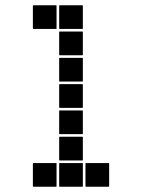

<svg xmlns="http://www.w3.org/2000/svg" viewBox="-20 -715 640 730"><path d="M207 -695H293Q295 -695 295 -693V-607Q295 -605 293 -605H207Q205 -605 205 -607V-693Q205 -695 207 -695ZM107 -695H193Q195 -695 195 -693V-607Q195 -605 193 -605H107Q105 -605 105 -607V-693Q105 -695 107 -695ZM207 -595H293Q295 -595 295 -593V-507Q295 -505 293 -505H207Q205 -505 205 -507V-593Q205 -595 207 -595ZM207 -495H293Q295 -495 295 -493V-407Q295 -405 293 -405H207Q205 -405 205 -407V-493Q205 -495 207 -495ZM207 -395H293Q295 -395 295 -393V-307Q295 -305 293 -305H207Q205 -305 205 -307V-393Q205 -395 207 -395ZM207 -295H293Q295 -295 295 -293V-207Q295 -205 293 -205H207Q205 -205 205 -207V-293Q205 -295 207 -295ZM207 -195H293Q295 -195 295 -193V-107Q295 -105 293 -105H207Q205 -105 205 -107V-193Q205 -195 207 -195ZM307 -95H393Q395 -95 395 -93V-7Q395 -5 393 -5H307Q305 -5 305 -7V-93Q305 -95 307 -95ZM207 -95H293Q295 -95 295 -93V-7Q295 -5 293 -5H207Q205 -5 205 -7V-93Q205 -95 207 -95ZM107 -95H193Q195 -95 195 -93V-7Q195 -5 193 -5H107Q105 -5 105 -7V-93Q105 -95 107 -95Z"/></svg>

Font: Pixel Panel Black
Style: Regular
Weight: 900
Monospace: yes
Designer: Óliver Lalan
Foundry: Óliver Lalan
Version: Version 1.000; ttfautohint (v1.8.4.7-5d5b-dirty);gftools[0.9